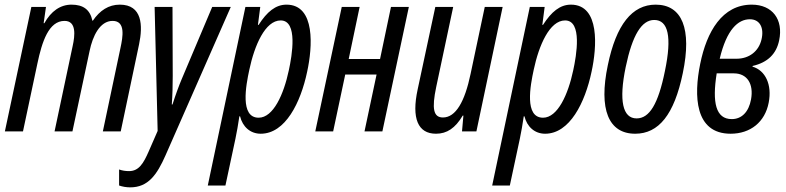

<svg xmlns="http://www.w3.org/2000/svg" viewBox="-20 -566 3387 827"><path d="M1 0H79L141 -292C161 -387 190 -476 258 -476C310 -476 303 -413 293 -368L215 0H292L366 -347C379 -410 410 -476 465 -476C522 -476 509 -407 499 -360L423 0H500L579 -375C596 -456 593 -546 496 -546C448 -546 410 -521 380 -477H378C368 -524 339 -546 288 -546C240 -546 200 -518 171 -466H168L178 -536H115Z M541 241C618 241 656 187 693 103L974 -536H894L763 -226C751 -198 736 -157 723 -116H720C723 -157 724 -199 724 -239L723 -536H646L659 -2L621 85C598 138 578 171 536 171C521 171 507 169 493 164V233C507 238 524 241 541 241Z M875 233H951L994 32C1000 4 1006 -31 1011 -65H1014C1025 -20 1058 10 1103 10C1209 10 1275 -124 1303 -257C1326 -362 1340 -546 1214 -546C1167 -546 1130 -515 1094 -459H1091L1101 -536H1037ZM1094 -59C1013 -59 1039 -197 1054 -266C1076 -370 1122 -478 1189 -478C1264 -478 1238 -327 1224 -263C1202 -159 1157 -59 1094 -59Z M1338 0H1415L1467 -245H1602L1550 0H1627L1741 -536H1664L1617 -312H1482L1529 -536H1452Z M1858 10C1905 10 1941 -14 1973 -68H1976L1970 0H2032L2145 -536H2068L2007 -248C1982 -128 1943 -60 1888 -60C1847 -60 1839 -97 1859 -192L1932 -536H1855L1779 -181C1752 -56 1780 10 1858 10Z M2100 233H2176L2219 32C2225 4 2231 -31 2236 -65H2239C2250 -20 2283 10 2328 10C2434 10 2500 -124 2528 -257C2551 -362 2565 -546 2439 -546C2392 -546 2355 -515 2319 -459H2316L2326 -536H2262ZM2319 -59C2238 -59 2264 -197 2279 -266C2301 -370 2347 -478 2414 -478C2489 -478 2463 -327 2449 -263C2427 -159 2382 -59 2319 -59Z M2716 10C2817 10 2884 -72 2921 -251C2961 -442 2918 -546 2804 -546C2703 -546 2634 -460 2598 -285C2558 -95 2601 10 2716 10ZM2722 -56C2662 -56 2645 -132 2675 -277C2704 -416 2744 -480 2798 -480C2858 -480 2875 -408 2844 -260C2815 -117 2777 -56 2722 -56Z M3127 10C3212 10 3275 -40 3291 -124C3306 -201 3277 -263 3221 -279L3222 -282C3287 -297 3324 -334 3336 -392C3355 -482 3307 -546 3218 -546C3091 -546 3024 -430 2996 -291C2968 -154 2972 10 3127 10ZM3210 -483C3253 -483 3272 -446 3260 -396C3248 -345 3207 -313 3152 -313H3080C3110 -439 3159 -483 3210 -483ZM3132 -53C3063 -53 3047 -124 3067 -250H3141C3198 -250 3227 -205 3215 -138C3205 -83 3174 -53 3132 -53Z"/></svg>

Font: Noto Sans ExtraCondensed
Style: Italic
Weight: 400
Width: 2
Italic angle: -12°
Designer: Monotype Design Team
Foundry: Monotype Imaging Inc.
Version: Version 2.013